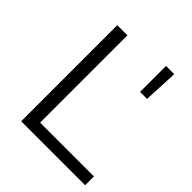

<svg xmlns="http://www.w3.org/2000/svg" viewBox="-200 -859 989 989"><g transform="rotate(45 294.5 -364.5)"><path d="M114 -700H188V-64H580V0H114ZM440 -729H500L491 -540H440Z"/></g></svg>

Font: Idrija
Style: Regular
Weight: 400
Designer: Julieta Ulanovsky
Foundry: Julieta Ulanovsky
Version: Version 7.200